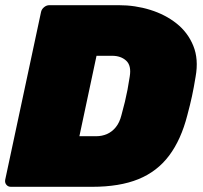

<svg xmlns="http://www.w3.org/2000/svg" viewBox="-23 -720 782 740"><path d="M19 0Q8 0 1.5 -8Q-5 -16 -3 -27L135 -673Q137 -684 146.5 -692Q156 -700 167 -700H435Q498 -700 556 -682Q614 -664 657.5 -629.5Q701 -595 722 -543.5Q743 -492 731 -425Q724 -382 717 -349.5Q710 -317 699 -276Q675 -182 629 -120.5Q583 -59 510.5 -29.5Q438 0 332 0ZM283 -195H348Q370 -195 389.5 -203.5Q409 -212 423.5 -230Q438 -248 445 -276Q453 -305 458.5 -328Q464 -351 468.5 -374.5Q473 -398 477 -425Q484 -467 463.5 -486Q443 -505 409 -505H349Z"/></svg>

Font: Rubik Light Black
Style: Italic
Weight: 900
Italic angle: -12°
Version: Version 2.104